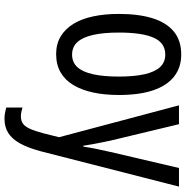

<svg xmlns="http://www.w3.org/2000/svg" viewBox="-6 -581 827 855"><g transform="rotate(90 407.5 -153.5)"><path d="M403 -269Q403 -206 392 -155Q381 -104 359 -67Q337 -30 302.5 -10Q268 10 221 10Q176 10 142.5 -10Q109 -30 86.5 -66.5Q64 -103 53 -154.5Q42 -206 42 -269Q42 -358 61.5 -420Q81 -482 121 -514.5Q161 -547 223 -547Q280 -547 320.5 -515.5Q361 -484 382 -422.5Q403 -361 403 -269ZM125 -269Q125 -201 135.5 -154.5Q146 -108 167.5 -84.5Q189 -61 223 -61Q257 -61 278.5 -84Q300 -107 310.5 -153.5Q321 -200 321 -269Q321 -338 310.5 -384Q300 -430 278.5 -453Q257 -476 223 -476Q171 -476 148 -424.5Q125 -373 125 -269ZM449 -537H533L606 -233Q610 -214 614 -194Q618 -174 622 -153Q626 -132 629 -111H633Q637 -139 643 -169Q649 -199 657 -233L728 -537H811L653 81Q638 136 618.5 171Q599 206 572.5 223Q546 240 509 240Q497 240 485 238Q473 236 459 232V160Q469 163 479 165Q489 167 498 167Q518 167 531 157.5Q544 148 554 125.5Q564 103 574 65L591 -3Z"/></g></svg>

Font: Noto Sans ExtraCondensed
Style: Regular
Weight: 400
Width: 2
Designer: Monotype Design Team
Foundry: Monotype Imaging Inc.
Version: Version 2.013